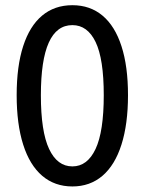

<svg xmlns="http://www.w3.org/2000/svg" viewBox="-20 -687 543 720"><path d="M251.5 -667.5Q317.9 -667.5 364.5 -628.4Q411.1 -589.4 435.5 -513.9Q460 -438.5 460 -330.1Q460 -221.7 435.5 -144.8Q411.1 -67.9 364.3 -27.8Q317.4 12.2 251.5 12.2Q185.1 12.2 138.2 -27.8Q91.3 -67.9 66.9 -144.8Q42.5 -221.7 42.5 -330.1Q42.5 -438.5 66.9 -513.9Q91.3 -589.4 137.9 -628.4Q184.6 -667.5 251.5 -667.5ZM251.5 -592.8Q133.3 -592.8 133.3 -330.1Q133.3 -193.8 164.1 -128.4Q194.8 -63 251.5 -63Q307.6 -63 338.4 -128.4Q369.1 -193.8 369.1 -330.1Q369.1 -465.8 338.6 -529.3Q308.1 -592.8 251.5 -592.8Z"/></svg>

Font: Varta SemiBold
Style: Regular
Weight: 600
Designer: Joana Correia, Viktoriya Grabowska, Eben Sorkin
Foundry: Sorkin Type
Version: Version 1.003; ttfautohint (v1.3) -l 8 -r 24 -G 200 -x 12 -H